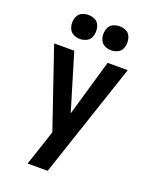

<svg xmlns="http://www.w3.org/2000/svg" viewBox="-174 -857 923 1157"><g transform="rotate(20 288.0 -278.5)"><path d="M149 205H278L524 -530H395L290 -168L181 -530H52L225 -23L206 35Q192 77 178 119.5Q164 162 149 205ZM388 -608Q409 -608 428.5 -617Q448 -626 456.5 -645Q465 -664 465 -685Q465 -706 456.5 -725.5Q448 -745 428.5 -753.5Q409 -762 388 -762Q367 -762 348 -753.5Q329 -745 320 -725.5Q311 -706 311 -685Q311 -664 320 -645Q329 -626 348 -617Q367 -608 388 -608ZM188 -608Q209 -608 228.5 -617Q248 -626 256.5 -645Q265 -664 265 -685Q265 -706 256.5 -725.5Q248 -745 228.5 -753.5Q209 -762 188 -762Q167 -762 148 -753.5Q129 -745 120 -725.5Q111 -706 111 -685Q111 -664 120 -645Q129 -626 148 -617Q167 -608 188 -608Z"/></g></svg>

Font: Iosevka Sparkle
Style: Bold
Weight: 700
Designer: Belleve Invis
Foundry: Belleve Invis
Version: Version 4.5.0; ttfautohint (v1.8.3)